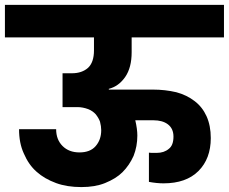

<svg xmlns="http://www.w3.org/2000/svg" viewBox="-37 -760 925 776"><path d="M495.1 -548.8Q495.1 -486.8 469.2 -449.2Q442.9 -411.1 402.8 -400.9V-397.9H581.1Q630.4 -397.9 675.8 -387.2Q717.8 -376 750 -351.1Q781.2 -327.1 797.9 -290Q814.9 -252 814.9 -202.1Q814.9 -118.7 765.1 -68.8Q715.3 -19 624 -19Q596.7 -19 564.9 -24.9V-143.1Q569.8 -142.1 581.1 -142.1H596.2Q626 -142.1 645 -158.2Q664.1 -172.4 664.1 -208Q664.1 -240.7 641.1 -257.8Q619.6 -273.9 583 -273.9H509.8Q518.1 -238.3 518.1 -211.9Q518.1 -168.5 502.9 -129.9Q485.8 -91.8 458 -64Q432.1 -38.1 387.2 -20Q347.2 -3.9 292 -3.9Q233.9 -3.9 189.9 -20Q142.1 -37.6 110.8 -65.9Q78.6 -94.2 59.1 -140.1Q40 -181.6 40 -237.8H189.9Q189.9 -195.8 215.8 -169.9Q241.7 -144 284.2 -144Q327.1 -144 349.1 -168.9Q372.1 -194.8 372.1 -233.9Q372.1 -249.5 367.2 -268.1Q362.3 -282.2 350.1 -297.9Q337.9 -311.5 319.8 -318.8Q297.4 -327.1 275.9 -327.1H215.8V-463.9H253.9Q293.9 -463.9 318.8 -485.8Q342.8 -508.3 342.8 -556.2V-608.9H-17.1V-740.2H868.2V-608.9H495.1Z"/></svg>

Font: PoppinsZ
Style: Bold
Weight: 700
Designer: Ninad Kale (Devanagari), Jonny Pinhorn (Latin)
Foundry: Indian Type Foundry
Version: Version 3.002;FEAKit 1.0